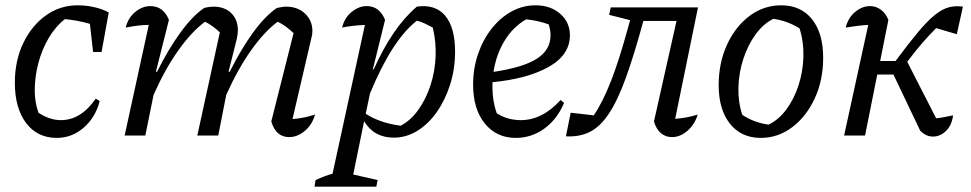

<svg xmlns="http://www.w3.org/2000/svg" viewBox="-20 -511 3663 724"><path d="M194 9Q121 9 78.5 -47Q36 -103 36 -199Q36 -282 67.5 -348Q99 -414 152.5 -452.5Q206 -491 273 -491Q306 -491 337.5 -483.5Q369 -476 390 -464L363 -315H331L319 -421Q275 -434 225 -439Q189 -411 163.5 -367.5Q138 -324 124.5 -272.5Q111 -221 111 -170Q111 -125 125 -86Q167 -58 210 -58Q285 -58 341 -139L356 -130Q340 -68 295.5 -29.5Q251 9 194 9Z M450 0 541 -417Q521 -417 500.5 -414.5Q480 -412 454 -407Q463 -444 490 -466Q517 -488 547 -488Q596 -488 617 -436L568 -241L572 -240Q615 -326 660.5 -388.5Q706 -451 750 -481Q762 -484 770 -485Q778 -486 784 -486Q827 -486 852 -461.5Q877 -437 877 -397Q877 -382 873 -365L842 -241L846 -240Q889 -326 934.5 -388.5Q980 -451 1024 -481Q1035 -483 1043 -484.5Q1051 -486 1058 -486Q1103 -486 1130.5 -459.5Q1158 -433 1158 -394Q1158 -387 1157 -380.5Q1156 -374 1154 -367L1083 -62Q1109 -64 1129 -68.5Q1149 -73 1168 -79Q1157 -40 1129 -17Q1101 6 1071 6Q1020 6 1003 -53L1087 -386Q1071 -401 1057.5 -411Q1044 -421 1027 -429Q977 -392 927 -321.5Q877 -251 833 -153L803 0H724L809 -389Q782 -415 753 -429Q702 -391 652 -320.5Q602 -250 559 -153L528 0Z M1166 193 1170 168Q1207 151 1234 144L1356 -417Q1308 -415 1270 -407Q1279 -444 1306 -466Q1333 -488 1363 -488Q1411 -488 1432 -436L1386 -250L1389 -249Q1425 -329 1465 -387.5Q1505 -446 1552 -486Q1621 -496 1658.5 -452Q1696 -408 1696 -316Q1696 -251 1677.5 -192.5Q1659 -134 1627 -88.5Q1595 -43 1553.5 -17.5Q1512 8 1465 8Q1390 8 1353 -54L1312 147L1404 168L1399 193ZM1359 -82Q1413 -47 1491 -37Q1529 -57 1557.5 -97Q1586 -137 1603 -188.5Q1620 -240 1622.5 -296.5Q1625 -353 1612 -407Q1597 -415 1582.5 -422Q1568 -429 1552 -433Q1458 -360 1375 -158Z M1925 9Q1852 9 1808 -45.5Q1764 -100 1764 -192Q1764 -253 1782.5 -307Q1801 -361 1833.5 -402.5Q1866 -444 1908.5 -467.5Q1951 -491 1999 -491Q2056 -491 2092.5 -459Q2129 -427 2129 -378Q2129 -304 2049.5 -259Q1970 -214 1837 -201Q1837 -191 1837 -180Q1837 -130 1853 -84Q1893 -58 1944 -58Q2025 -58 2094 -134L2107 -123Q2081 -61 2032.5 -26Q1984 9 1925 9ZM2056 -378Q2056 -398 2049 -419Q2008 -434 1964 -438Q1915 -410 1883 -358Q1851 -306 1841 -240Q1954 -257 2005 -290Q2056 -323 2056 -378Z M2114 3 2132 -86 2219 -76Q2253 -126 2284 -205.5Q2315 -285 2348 -406L2356 -435L2277 -455L2283 -483H2612L2526 -63Q2570 -66 2611 -79Q2600 -42 2572.5 -18Q2545 6 2514 6Q2489 6 2471.5 -9.5Q2454 -25 2446 -53L2531 -432H2406Q2371 -303 2340 -217.5Q2309 -132 2276 -82.5Q2243 -33 2204 -13.5Q2165 6 2114 3Z M2849 9Q2775 9 2732.5 -44.5Q2690 -98 2690 -190Q2690 -274 2721.5 -342.5Q2753 -411 2806.5 -451Q2860 -491 2926 -491Q3000 -491 3042 -438.5Q3084 -386 3084 -293Q3084 -209 3052.5 -140.5Q3021 -72 2967.5 -31.5Q2914 9 2849 9ZM2878 -41Q2916 -59 2945 -98Q2974 -137 2991 -189Q3008 -241 3009.5 -297Q3011 -353 2995 -404Q2948 -433 2896 -440Q2858 -421 2829 -381Q2800 -341 2783 -289Q2766 -237 2764.5 -181.5Q2763 -126 2779 -78Q2822 -49 2878 -41Z M3163 0 3254 -417Q3233 -416 3213.5 -413.5Q3194 -411 3169 -407Q3178 -444 3204.5 -466Q3231 -488 3261 -488Q3283 -488 3301.5 -474.5Q3320 -461 3330 -436L3299 -281H3357Q3406 -347 3441.5 -389.5Q3477 -432 3505 -454.5Q3533 -477 3558 -483.5Q3583 -490 3611 -486L3588 -382L3510 -405Q3486 -381 3460.5 -352Q3435 -323 3401 -278L3510 -65Q3523 -66 3538 -69Q3553 -72 3574 -76Q3569 -39 3548 -18Q3527 3 3500 4Q3473 5 3450 -18L3349 -230H3288L3242 0Z"/></svg>

Font: Piazzolla
Style: Italic
Weight: 400
Italic angle: -11.3°
Designer: Juan Pablo del Peral
Foundry: Huerta Tipografica
Version: Version 1.330